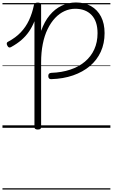

<svg xmlns="http://www.w3.org/2000/svg" viewBox="-20 -1035 914 1555"><path d="M396 -394Q384 -393 377.5 -399.5Q371 -406 371 -419Q371 -432 377 -438Q383 -444 395 -445Q480 -448 549 -471Q618 -494 667.5 -535.5Q717 -577 743.5 -635Q770 -693 770 -766Q770 -863 721.5 -913.5Q673 -964 589 -964Q544 -964 502.5 -945Q461 -926 426.5 -889.5Q392 -853 366 -800Q340 -747 326.5 -679Q313 -611 313 -530V-5Q313 4 307 9Q301 14 286 14Q272 14 265.5 9Q259 4 259 -5V-863Q240 -816 214.5 -779Q189 -742 154 -711.5Q119 -681 70 -654Q60 -648 52.5 -651Q45 -654 39 -666Q33 -678 35 -686Q37 -694 47 -698Q107 -730 148 -773Q189 -816 215 -871.5Q241 -927 255 -995Q257 -1006 265.5 -1010Q274 -1014 287 -1014Q299 -1014 306 -1009.5Q313 -1005 313 -995V-785Q340 -861 382.5 -912Q425 -963 479.5 -989Q534 -1015 595 -1015Q665 -1015 717 -985.5Q769 -956 798 -900.5Q827 -845 827 -767Q827 -683 796 -615.5Q765 -548 708 -500Q651 -452 572 -424.5Q493 -397 396 -394ZM0 490H874V500H0ZM0 -20H874V0H0ZM0 -505H874V-500H0ZM0 -1010H874V-1000H0Z"/></svg>

Font: Playwrite ES Deco Guides
Style: Regular
Weight: 400
Designer: Veronika Burian, José Scaglione
Foundry: TypeTogether
Version: Version 1.003